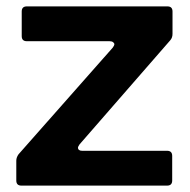

<svg xmlns="http://www.w3.org/2000/svg" viewBox="-20 -581 595 601"><path d="M47 0Q31 0 31 -16V-78Q31 -88 38 -98L333 -432Q338 -439 338 -442Q338 -446 334 -449Q330 -452 323 -452H64Q48 -452 48 -468V-545Q48 -561 64 -561H504Q520 -561 520 -545V-475Q520 -463 513 -455L229 -129Q224 -122 224 -118Q224 -114 227.5 -111.5Q231 -109 237 -109H503Q519 -109 519 -93V-16Q519 0 503 0Z"/></svg>

Font: Open Sauce Two
Style: Bold
Weight: 700
Designer: Alfredo Marco Pradil
Foundry: Creative Sauce Fz LLC
Version: Version 1.477